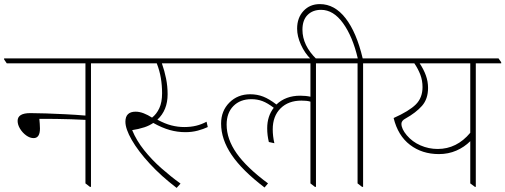

<svg xmlns="http://www.w3.org/2000/svg" viewBox="-44 -907 2466 937"><path d="M120 -233Q102 -233 84 -246Q66 -259 54 -278.5Q42 -298 42 -317Q42 -355 104 -355Q135 -355 180 -353.5Q225 -352 275.5 -349.5Q326 -347 373 -343V-598H-11L-24 -617V-622H511L524 -603V-598H400V5H395L373 -12V-322Q339 -324 302.5 -325Q266 -326 235.5 -326.5Q205 -327 187 -327Q179 -327 167.5 -327Q156 -327 148 -327Q149 -315 150 -303Q151 -291 151 -280Q151 -233 120 -233Z M818 10Q743 -47 686.5 -108.5Q630 -170 599 -224Q568 -278 568 -313Q568 -362 618 -362Q637 -362 657.5 -354Q678 -346 698 -333Q720 -350 733.5 -379Q747 -408 747 -452Q747 -490 741 -526Q735 -562 721 -598H489L476 -617V-622H967L980 -603V-598H746Q759 -561 766.5 -523.5Q774 -486 774 -447Q774 -369 724 -323Q761 -303 792.5 -295Q824 -287 855 -287Q887 -287 913.5 -293.5Q940 -300 964 -313L970 -287Q949 -277 921 -269.5Q893 -262 861 -262Q822 -262 784.5 -272.5Q747 -283 704 -307Q685 -294 661 -286Q630 -276 601 -272Q622 -221 659.5 -174Q697 -127 743.5 -86Q790 -45 837 -11Z M1247 8Q1138 -75 1086.5 -151Q1035 -227 1035 -304Q1035 -366 1075.5 -406.5Q1116 -447 1177 -447Q1211 -447 1240.5 -435.5Q1270 -424 1305 -397Q1350 -440 1421 -440Q1449 -440 1471 -435V-598H960L947 -617V-622H1609L1622 -603V-598H1498V5H1493L1471 -12V-411Q1461 -414 1450 -415Q1439 -416 1427 -416Q1363 -416 1325 -378Q1287 -340 1287 -276Q1287 -259 1289 -242Q1291 -225 1295 -208L1268 -214Q1264 -231 1262 -247Q1260 -263 1260 -281Q1260 -340 1292 -381Q1262 -404 1237 -413.5Q1212 -423 1183 -423Q1128 -423 1095 -389.5Q1062 -356 1062 -299Q1062 -228 1111 -158.5Q1160 -89 1264 -12Z M1723 5 1701 -12V-598H1587L1574 -617V-622H1702Q1677 -729 1630 -794Q1583 -859 1523 -859Q1482 -859 1457 -834Q1432 -809 1432 -762Q1432 -685 1501 -618H1473Q1443 -648 1424.5 -689Q1406 -730 1406 -767Q1406 -820 1437 -853.5Q1468 -887 1517 -887Q1589 -887 1642.5 -818Q1696 -749 1726 -622H1839L1852 -603V-598H1728V5Z M2098 -155Q2016 -155 1957 -200Q1898 -245 1877 -331Q1953 -365 1985.5 -397.5Q2018 -430 2018 -482Q2018 -514 2007.5 -542Q1997 -570 1978 -598H1817L1804 -617V-622H2389L2402 -603V-598H2278V5H2274L2251 -12V-218Q2222 -189 2183 -172Q2144 -155 2098 -155ZM1941 -247Q1968 -215 2008 -197.5Q2048 -180 2092 -180Q2185 -180 2251 -259V-598H2004Q2024 -568 2034.5 -538.5Q2045 -509 2045 -478Q2045 -424 2015.5 -390.5Q1986 -357 1934 -328Q1926 -324 1920.5 -317.5Q1915 -311 1915 -303Q1915 -278 1941 -247Z"/></svg>

Font: Noto Serif Devanagari Thin
Style: Regular
Weight: 100
Designer: Universal Thirst, Indian Type Foundry and the Monotype Design Team
Foundry: Monotype Imaging Inc.
Version: Version 2.004; ttfautohint (v1.8.4.7-5d5b)